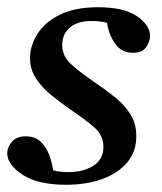

<svg xmlns="http://www.w3.org/2000/svg" viewBox="-20 -499 449 531"><path d="M163 12Q84 12 42 -16Q0 -44 0 -75Q0 -92 13 -107Q26 -122 51 -122Q76 -122 91.5 -108Q107 -94 115.5 -72Q124 -50 127 -28Q138 -25 148.5 -24Q159 -23 169 -23Q210 -23 238 -40.5Q266 -58 266 -93Q266 -124 242 -145.5Q218 -167 172 -198Q145 -217 120 -237.5Q95 -258 79 -283Q63 -308 63 -339Q63 -371 82.5 -403.5Q102 -436 144 -457.5Q186 -479 251 -479Q323 -479 359 -454Q395 -429 395 -400Q395 -385 384.5 -369Q374 -353 348 -353Q315 -353 297.5 -379.5Q280 -406 276 -436Q255 -441 234 -441Q194 -441 173 -422.5Q152 -404 152 -375Q152 -344 176.5 -321.5Q201 -299 248 -267Q275 -249 300 -228.5Q325 -208 341 -182.5Q357 -157 357 -122Q357 -80 332 -50Q307 -20 263 -4Q219 12 163 12Z"/></svg>

Font: Tiro Devanagari Hindi
Style: Italic
Weight: 400
Italic angle: -11°
Designer: Devanagari: John Hudson & Fiona Ross, assisted by Paul Hanslow. Latin: John Hudson with Paul Hanslow, assisted by Kaja S
Foundry: Tiro Typeworks Ltd.
Version: Version 1.52